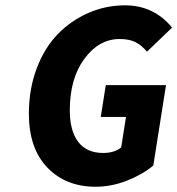

<svg xmlns="http://www.w3.org/2000/svg" viewBox="-20 -692 669 724"><path d="M340.8 12.2Q228 12.2 158.4 -60.3Q88.9 -132.8 88.9 -263.2Q88.9 -356 118.4 -434.1Q147.9 -512.2 198 -563.5Q248 -614.7 313.5 -643.3Q378.9 -671.9 451.2 -671.9Q560.1 -671.9 628.9 -587.9L534.2 -497.1Q514.6 -521 491 -533Q467.3 -544.9 431.2 -544.9Q353.5 -544.9 298.3 -470.5Q243.2 -396 243.2 -275.9Q243.2 -198.7 274.9 -157Q306.6 -115.2 369.1 -115.2Q411.6 -115.2 437 -136.2L455.1 -251H359.9L378.9 -371.1H606L558.1 -67.9Q517.1 -33.7 458.5 -10.7Q399.9 12.2 340.8 12.2Z"/></svg>

Font: Office Code Pro D Bold Italic
Style: Regular
Weight: 700
Italic angle: -9°
Designer: Nathan Rutzky & Paul D. Hunt
Foundry: Adobe Systems Incorporated
Version: Version 1.004;PS 001.004;hotconv 1.0.70;makeotf.lib2.5.58329